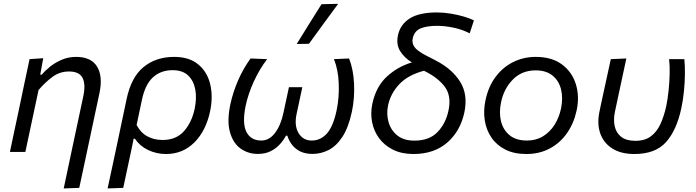

<svg xmlns="http://www.w3.org/2000/svg" viewBox="-20 -812 3718 1026"><path d="M320.5 195Q331 144 344.5 81.2Q358 18.5 372.5 -51Q385.5 -112 398.8 -174.2Q412 -236.5 425 -297Q438.5 -360 421.5 -395Q404.5 -430 348.5 -430Q299.5 -430 260.5 -401.2Q221.5 -372.5 186 -331L161.5 -216Q149 -156.5 138 -105.8Q127 -55 115.5 0H33Q44.5 -55.5 55.5 -106.8Q66.5 -158 79.5 -219L90 -269Q100 -317 112.2 -375.2Q124.5 -433.5 138 -496L211 -501L195 -413H203.5Q221 -434.5 248.5 -456.5Q276 -478.5 311.2 -493.2Q346.5 -508 386.5 -508Q467 -508 498.8 -456Q530.5 -404 511.5 -314.5Q500.5 -263 491.2 -219.5Q482 -176 474.5 -141L457 -58.5Q443 6.5 430 68Q417 129.5 403.5 192Z M555 195Q567 140 578.2 87.2Q589.5 34.5 602.5 -26.5L656.5 -282.5Q681 -399.5 747.2 -453.8Q813.5 -508 910.5 -508Q991 -508 1039.2 -468Q1087.5 -428 1103.2 -362.2Q1119 -296.5 1103 -218.5Q1081 -113.5 1019 -51.2Q957 11 867 11Q816 11 771.2 -10.5Q726.5 -32 701.5 -70.5H694L684.5 -23Q672 35 661.2 86Q650.5 137 638.5 192ZM849 -64Q922 -64 963.8 -111.8Q1005.5 -159.5 1020.5 -232Q1032 -287.5 1023.5 -334Q1015 -380.5 985.2 -408.8Q955.5 -437 902.5 -437Q839.5 -437 797.5 -399Q755.5 -361 738 -276.5L710 -144Q732 -102.5 767.8 -83.2Q803.5 -64 849 -64Z M1357.5 10.5Q1305.5 10.5 1265.2 -18.5Q1225 -47.5 1208.5 -107Q1192 -166.5 1211.5 -257Q1225.5 -321 1252.8 -383.5Q1280 -446 1319 -499.5L1407.5 -496Q1366.5 -442 1336.5 -376.8Q1306.5 -311.5 1292.5 -246Q1273.5 -152.5 1297 -106.8Q1320.5 -61 1376.5 -61Q1419 -61 1449.8 -101.8Q1480.5 -142.5 1494.5 -208.5Q1502.5 -245.5 1509.8 -279.8Q1517 -314 1524 -346H1595.5Q1588.5 -313 1580.8 -277.2Q1573 -241.5 1565 -203.5Q1551.5 -140.5 1575.5 -100.8Q1599.5 -61 1645.5 -61Q1693 -61 1726.8 -98.5Q1760.5 -136 1779 -223.5Q1793 -290 1790.2 -364.8Q1787.5 -439.5 1764.5 -496L1845.5 -499.5Q1868.5 -441 1872 -363.5Q1875.5 -286 1860.5 -215.5Q1842.5 -131 1810.2 -81.5Q1778 -32 1736.8 -10.8Q1695.5 10.5 1650 10.5Q1609 10.5 1581.2 -4.5Q1553.5 -19.5 1537.8 -42Q1522 -64.5 1515.5 -87H1508Q1496.5 -64.5 1476.5 -42Q1456.5 -19.5 1427.2 -4.5Q1398 10.5 1357.5 10.5ZM1565.5 -577Q1599 -631 1632 -684Q1665 -737 1698 -789.5L1787 -791.5Q1747 -737.5 1708.2 -684.2Q1669.5 -631 1631 -578Z M2189 11Q2126.5 11 2080.2 -12Q2034 -35 2005.8 -73.5Q1977.5 -112 1968.2 -160.2Q1959 -208.5 1970 -259Q1990 -350.5 2047.8 -403.2Q2105.5 -456 2181 -478.5Q2139.5 -504 2117.8 -539.8Q2096 -575.5 2107 -625Q2119 -681 2169.2 -713.2Q2219.5 -745.5 2314.5 -745.5Q2351 -745.5 2389 -739.2Q2427 -733 2459.5 -723.2Q2492 -713.5 2512.5 -703L2490 -634Q2447.5 -655.5 2401 -664.8Q2354.5 -674 2316 -674Q2260.5 -674 2227.2 -660Q2194 -646 2185.5 -607Q2180 -583.5 2194 -562Q2208 -540.5 2257.5 -515L2310 -488Q2396.5 -443 2439 -375Q2481.5 -307 2461.5 -211.5Q2440 -111 2369.8 -50Q2299.5 11 2189 11ZM2054 -250.5Q2044 -204.5 2056 -160.8Q2068 -117 2102.5 -88.8Q2137 -60.5 2194.5 -60.5Q2274 -60.5 2318 -106.2Q2362 -152 2376.5 -221Q2393.5 -299.5 2356.5 -348.8Q2319.5 -398 2245.5 -434Q2160 -411 2114 -362.2Q2068 -313.5 2054 -250.5Z M2793 11Q2727 11 2680.2 -12.8Q2633.5 -36.5 2606 -77Q2578.5 -117.5 2570.5 -168.8Q2562.5 -220 2574 -274.5Q2589 -348.5 2628 -400.8Q2667 -453 2722.5 -480.5Q2778 -508 2843 -508Q2928.5 -508 2982.8 -467.8Q3037 -427.5 3057.2 -362.2Q3077.5 -297 3061.5 -222.5Q3046.5 -152.5 3009.5 -100Q2972.5 -47.5 2917.2 -18.2Q2862 11 2793 11ZM2796 -61Q2845 -61 2882.2 -84Q2919.5 -107 2943.8 -145.8Q2968 -184.5 2978 -232Q2989.5 -288 2978 -334.5Q2966.5 -381 2932.2 -408.5Q2898 -436 2842.5 -436Q2769 -436 2720.8 -387.2Q2672.5 -338.5 2657.5 -265Q2646 -211 2657.2 -164.5Q2668.5 -118 2703 -89.5Q2737.5 -61 2796 -61Z M3370 11Q3298 11 3251.5 -18.8Q3205 -48.5 3187.2 -100.2Q3169.5 -152 3184 -218.5Q3188.5 -239.5 3192.2 -257.8Q3196 -276 3200 -294Q3212.5 -351 3222.8 -398.5Q3233 -446 3244 -496L3327 -499.5Q3308.5 -413.5 3292.8 -340.2Q3277 -267 3266.5 -217Q3257 -173.5 3264.8 -137.8Q3272.5 -102 3299.5 -80.8Q3326.5 -59.5 3375.5 -59.5Q3426.5 -59.5 3458.8 -84Q3491 -108.5 3510 -150.8Q3529 -193 3540.5 -246Q3548 -282.5 3552.8 -327.8Q3557.5 -373 3558.5 -417.5Q3559.5 -462 3555.5 -496H3637Q3640.5 -461 3640 -416Q3639.5 -371 3634.8 -323.8Q3630 -276.5 3621 -234.5Q3596 -116.5 3539.2 -52.8Q3482.5 11 3370 11Z"/></svg>

Font: Commissioner
Style: Italic
Weight: 400
Italic angle: -12°
Designer: Kostas Bartsokas
Foundry: Kostas Bartsokas
Version: Version 1.000; ttfautohint (v1.8.3)